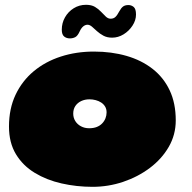

<svg xmlns="http://www.w3.org/2000/svg" viewBox="-20 -728 782 780"><path d="M356 31Q291 31 230.2 17.2Q169.5 3.5 121.2 -25.8Q73 -55 44.8 -101.5Q16.5 -148 16.5 -214Q16.5 -286.5 43.2 -343Q70 -399.5 117.2 -438.8Q164.5 -478 227 -498.2Q289.5 -518.5 361.5 -518.5Q433 -518.5 493.8 -501Q554.5 -483.5 599.5 -448.5Q644.5 -413.5 669.2 -361.2Q694 -309 694 -239Q694 -180.5 665.5 -131.2Q637 -82 588.8 -45.8Q540.5 -9.5 480.2 10.8Q420 31 356 31ZM342 -207Q360 -207 373.2 -212.2Q386.5 -217.5 395.2 -226.8Q404 -236 408.5 -247.5Q413 -259 413 -271.5Q413 -285 407 -295Q401 -305 391 -311.5Q381 -318 368.8 -321.2Q356.5 -324.5 343.5 -324.5Q325 -324.5 310 -317.5Q295 -310.5 286.2 -297.5Q277.5 -284.5 277.5 -266.5Q277.5 -249.5 286 -236Q294.5 -222.5 309.2 -214.8Q324 -207 342 -207ZM264 -572Q250 -572 240.5 -579.8Q231 -587.5 231 -607.5Q231 -634.5 244 -657.5Q257 -680.5 279.5 -694.5Q302 -708.5 329.5 -708.5Q351.5 -708.5 365.8 -700Q380 -691.5 390.5 -680.2Q401 -669 410 -660.5Q419 -652 429.5 -652Q441 -652 448.5 -658.8Q456 -665.5 465 -682.5Q472 -695.5 480 -701.5Q488 -707.5 502 -707.5Q513.5 -707.5 523 -699.8Q532.5 -692 532.5 -669Q532.5 -645.5 518.2 -623.8Q504 -602 482 -588.5Q460 -575 435.5 -575Q415 -575 400.2 -583Q385.5 -591 374.2 -601.2Q363 -611.5 353.8 -619.5Q344.5 -627.5 335.5 -627.5Q326.5 -627.5 318.2 -620.8Q310 -614 304 -601Q295.5 -582 285.5 -577Q275.5 -572 264 -572Z"/></svg>

Font: Gluten Black
Style: Regular
Weight: 900
Designer: Tyler Finck
Foundry: Etcetera Type Company
Version: Version 1.300